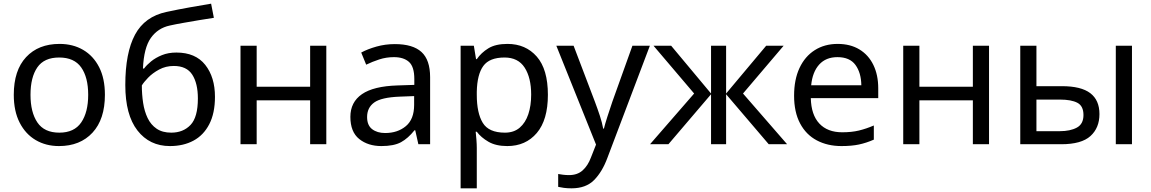

<svg xmlns="http://www.w3.org/2000/svg" viewBox="-20 -785 6266 1045"><path d="M551 -269Q551 -136 483.5 -63Q416 10 301 10Q230 10 174.5 -22.5Q119 -55 87 -117.5Q55 -180 55 -269Q55 -402 122 -474Q189 -546 304 -546Q377 -546 432.5 -513.5Q488 -481 519.5 -419.5Q551 -358 551 -269ZM146 -269Q146 -174 183.5 -118.5Q221 -63 303 -63Q384 -63 422 -118.5Q460 -174 460 -269Q460 -364 422 -418Q384 -472 302 -472Q220 -472 183 -418Q146 -364 146 -269Z M662 -322Q662 -498 715 -596.5Q768 -695 886 -720Q951 -734 1013 -745Q1075 -756 1129 -765L1144 -688Q1109 -683 1065 -675.5Q1021 -668 978 -660.5Q935 -653 904 -646Q839 -632 801 -578.5Q763 -525 758 -412H764Q778 -431 802.5 -451Q827 -471 861.5 -485Q896 -499 940 -499Q1044 -499 1097 -432Q1150 -365 1150 -258Q1150 -169 1119 -109Q1088 -49 1033 -19.5Q978 10 905 10Q794 10 728 -75Q662 -160 662 -322ZM912 -63Q977 -63 1017 -105Q1057 -147 1057 -249Q1057 -331 1026.5 -378.5Q996 -426 926 -426Q882 -426 846 -406.5Q810 -387 786 -362Q762 -337 752 -320Q752 -271 759 -225Q766 -179 783.5 -142.5Q801 -106 832.5 -84.5Q864 -63 912 -63Z M1377 -536V-313H1668V-536H1756V0H1668V-239H1377V0H1289V-536Z M2129 -545Q2227 -545 2274 -502Q2321 -459 2321 -365V0H2257L2240 -76H2236Q2201 -32 2162.5 -11Q2124 10 2056 10Q1983 10 1935 -28.5Q1887 -67 1887 -149Q1887 -229 1950 -272.5Q2013 -316 2144 -320L2235 -323V-355Q2235 -422 2206 -448Q2177 -474 2124 -474Q2082 -474 2044 -461.5Q2006 -449 1973 -433L1946 -499Q1981 -518 2029 -531.5Q2077 -545 2129 -545ZM2155 -259Q2055 -255 2016.5 -227Q1978 -199 1978 -148Q1978 -103 2005.5 -82Q2033 -61 2076 -61Q2144 -61 2189 -98.5Q2234 -136 2234 -214V-262Z M2742 -546Q2841 -546 2901.5 -477Q2962 -408 2962 -269Q2962 -132 2901.5 -61Q2841 10 2741 10Q2679 10 2638.5 -13.5Q2598 -37 2575 -68H2569Q2571 -51 2573 -25Q2575 1 2575 20V240H2487V-536H2559L2571 -463H2575Q2599 -498 2638 -522Q2677 -546 2742 -546ZM2726 -472Q2644 -472 2610.5 -426Q2577 -380 2575 -286V-269Q2575 -170 2607.5 -116.5Q2640 -63 2728 -63Q2777 -63 2808.5 -90Q2840 -117 2855.5 -163.5Q2871 -210 2871 -270Q2871 -362 2835.5 -417Q2800 -472 2726 -472Z M3008 -536H3102L3218 -231Q3233 -191 3245 -154.5Q3257 -118 3263 -85H3267Q3273 -110 3286 -150.5Q3299 -191 3313 -232L3422 -536H3517L3286 74Q3258 150 3213.5 195Q3169 240 3091 240Q3067 240 3049 237.5Q3031 235 3018 232V162Q3029 164 3044.5 166Q3060 168 3077 168Q3123 168 3151.5 142Q3180 116 3196 73L3224 2Z M4245 -536 4024 -276 4264 0H4164L3932 -272V0H3850V-272L3618 0H3518L3758 -276L3537 -536H3633L3850 -276V-536H3932V-276L4150 -536Z M4539 -546Q4608 -546 4657.5 -516Q4707 -486 4733.5 -431.5Q4760 -377 4760 -304V-251H4393Q4395 -160 4439.5 -112.5Q4484 -65 4564 -65Q4615 -65 4654.5 -74.5Q4694 -84 4736 -102V-25Q4695 -7 4655 1.5Q4615 10 4560 10Q4484 10 4425.5 -21Q4367 -52 4334.5 -113.5Q4302 -175 4302 -264Q4302 -352 4331.5 -415Q4361 -478 4414.5 -512Q4468 -546 4539 -546ZM4538 -474Q4475 -474 4438.5 -433.5Q4402 -393 4395 -321H4668Q4667 -389 4636 -431.5Q4605 -474 4538 -474Z M4984 -536V-313H5275V-536H5363V0H5275V-239H4984V0H4896V-536Z M5533 0V-536H5621V-316H5760Q5864 -316 5914 -278Q5964 -240 5964 -164Q5964 -89 5915 -44.5Q5866 0 5756 0ZM6053 0V-536H6141V0ZM5748 -71Q5805 -71 5841 -90.5Q5877 -110 5877 -159Q5877 -208 5844 -225.5Q5811 -243 5749 -243H5621V-71Z"/></svg>

Font: RS Noto Sans
Style: Regular
Weight: 400
Designer: Monotype Design Team
Foundry: Monotype Imaging Inc.
Version: Version 3.10